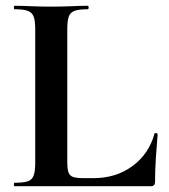

<svg xmlns="http://www.w3.org/2000/svg" viewBox="-20 -645 585 665"><path d="M213 -543V-85Q213 -61 217 -48.5Q221 -36 233.5 -32Q246 -28 270 -28H304Q382 -28 439 -70Q496 -112 515 -182Q516 -185 521 -184Q526 -183 526 -180Q523 -147 520 -100.5Q517 -54 517 -15Q517 0 502 0H30Q28 0 28 -6Q28 -12 30 -12Q61 -12 76 -17Q91 -22 96.5 -37Q102 -52 102 -81V-544Q102 -573 96.5 -587.5Q91 -602 76 -607.5Q61 -613 30 -613Q28 -613 28 -619Q28 -625 30 -625Q54 -625 87.5 -623.5Q121 -622 157 -622Q195 -622 227 -623.5Q259 -625 284 -625Q287 -625 287 -619Q287 -613 284 -613Q254 -613 238.5 -607.5Q223 -602 218 -587Q213 -572 213 -543Z"/></svg>

Font: Cormorant Infant Light
Style: Bold
Weight: 700
Version: Version 4.001